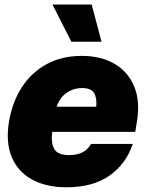

<svg xmlns="http://www.w3.org/2000/svg" viewBox="-20 -792 623 822"><path d="M264.6 9.8Q177.2 9.8 116.7 -23.7Q56.2 -57.1 30 -120.1Q3.9 -183.1 18.6 -271.5Q32.7 -356 74 -419.2Q115.2 -482.4 180.2 -517.6Q245.1 -552.7 329.6 -552.7Q412.1 -552.7 470.2 -518.8Q528.3 -484.9 554.4 -422.1Q580.6 -359.4 566.4 -272.5L559.1 -227.5H203.6Q197.3 -182.1 211.9 -155Q226.6 -127.9 275.9 -127.9Q343.8 -127.9 369.6 -175.8H548.3Q520.5 -90.8 449.2 -40.5Q377.9 9.8 264.6 9.8ZM332 -415Q294.4 -415 264.9 -394.3Q235.4 -373.5 222.7 -335H392.1Q395.5 -373.5 382.6 -394.3Q369.6 -415 332 -415ZM285.6 -613.3 204.6 -772.5H372.6L414.6 -613.3Z"/></svg>

Font: Inter Tight Black
Style: Italic
Weight: 900
Italic angle: -9.39999°
Designer: Rasmus Andersson
Foundry: rsms
Version: Version 3.004; ttfautohint (v1.8.4.7-5d5b)